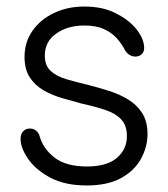

<svg xmlns="http://www.w3.org/2000/svg" viewBox="-20 -551 513 587"><path d="M245 16Q178 16 133.5 -8Q89 -32 66.5 -64.5Q44 -97 43 -123Q42 -139 50 -148.5Q58 -158 71 -158Q83 -158 91 -151Q99 -144 101 -135Q112 -96 147 -69Q182 -42 246 -42Q306 -42 337 -68Q368 -94 368 -135Q368 -167 351 -185.5Q334 -204 303 -214.5Q272 -225 231 -234Q201 -242 170 -251Q139 -260 113 -275Q87 -290 71 -314.5Q55 -339 55 -377Q55 -422 79 -456.5Q103 -491 144.5 -511Q186 -531 238 -531Q292 -531 331 -512Q370 -493 393 -466.5Q416 -440 420 -414Q423 -396 415 -387Q407 -378 394 -378Q385 -378 377 -382.5Q369 -387 363 -396Q353 -416 337.5 -433.5Q322 -451 298 -462Q274 -473 238 -473Q187 -473 152 -448.5Q117 -424 117 -381Q117 -351 134.5 -334.5Q152 -318 182.5 -309Q213 -300 251 -291Q282 -283 313.5 -273Q345 -263 371.5 -247Q398 -231 414.5 -205.5Q431 -180 431 -141Q431 -102 411 -65.5Q391 -29 350 -6.5Q309 16 245 16Z"/></svg>

Font: National Park Light
Style: Regular
Weight: 300
Designer: Andrea Herstowski, Ben Hoepner
Version: Version 1.009